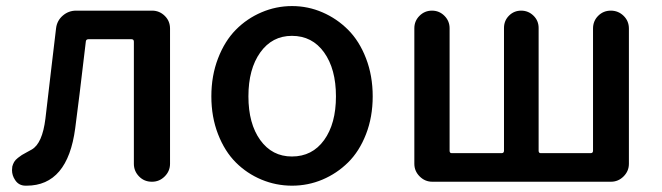

<svg xmlns="http://www.w3.org/2000/svg" viewBox="-20 -584 2126 617"><path d="M65.4 12.7Q63.5 12.7 62.5 12.7Q40 12.7 28.3 -5.9Q18.6 -20.5 18.6 -37.1Q18.6 -42 19.5 -48.8Q21.5 -56.6 25.4 -63.5Q29.3 -70.3 37.6 -76.7Q45.9 -83 50.3 -85.9Q54.7 -88.9 66.9 -95.2Q79.1 -101.6 82 -103.5Q116.2 -123 126 -203.1Q132.8 -259.8 145 -365.2Q157.2 -470.7 160.2 -493.2Q163.1 -517.6 181.6 -533.7Q200.2 -549.8 224.6 -549.8H468.8Q492.2 -549.8 509.3 -533.2Q526.4 -516.6 526.4 -492.2V-57.6Q526.4 -34.2 509.3 -17.1Q492.2 0 468.8 0H467.8Q443.4 0 426.8 -17.1Q410.2 -34.2 410.2 -57.6V-450.2Q410.2 -458 402.3 -458H264.6Q256.8 -458 255.9 -451.2Q232.4 -251 221.7 -171.9Q197.3 12.7 65.4 12.7Z M659.2 -274.4Q659.2 -340.8 680.7 -396.5Q702.1 -452.1 737.8 -488.3Q773.4 -524.4 820.3 -544.4Q867.2 -564.5 918.5 -564.5Q969.7 -564.5 1016.1 -544.4Q1062.5 -524.4 1098.6 -488.3Q1134.8 -452.1 1156.2 -396.5Q1177.7 -340.8 1177.7 -274.4Q1177.7 -208 1156.2 -152.8Q1134.8 -97.7 1098.6 -62Q1062.5 -26.4 1016.1 -6.8Q969.7 12.7 918.5 12.7Q867.2 12.7 820.3 -6.8Q773.4 -26.4 737.8 -62Q702.1 -97.7 680.7 -152.8Q659.2 -208 659.2 -274.4ZM918 -81.1Q983.4 -81.1 1021.5 -133.8Q1059.6 -186.5 1059.6 -274.4Q1059.6 -362.3 1021.5 -415.5Q983.4 -468.8 918 -468.8Q854.5 -468.8 816.4 -415.5Q778.3 -362.3 778.3 -274.4Q778.3 -186.5 816.4 -133.8Q854.5 -81.1 918 -81.1Z M1369.1 0Q1345.7 0 1328.6 -17.1Q1311.5 -34.2 1311.5 -57.6V-493.2Q1311.5 -516.6 1328.1 -533.2Q1344.7 -549.8 1368.2 -549.8Q1391.6 -549.8 1408.2 -533.2Q1424.8 -516.6 1424.8 -493.2V-99.6Q1424.8 -91.8 1431.6 -91.8H1591.8Q1599.6 -91.8 1599.6 -99.6V-494.1Q1599.6 -517.6 1615.7 -533.7Q1631.8 -549.8 1654.8 -549.8Q1677.7 -549.8 1694.3 -533.7Q1710.9 -517.6 1710.9 -494.1V-99.6Q1710.9 -91.8 1717.8 -91.8H1877.9Q1885.7 -91.8 1885.7 -99.6V-492.2Q1885.7 -516.6 1902.3 -533.2Q1918.9 -549.8 1942.9 -549.8Q1966.8 -549.8 1983.9 -533.2Q2001 -516.6 2001 -492.2V-57.6Q2001 -34.2 1983.9 -17.1Q1966.8 0 1943.4 0Z"/></svg>

Font: Gen Jyuu Gothic Medium
Style: Regular
Weight: 500
Designer: [Source Han Sans]
Ryoko NISHIZUKA  (kana & ideographs); Paul D. Hunt (Latin, Greek & Cyrillic); Wenlong ZHANG  (bopomofo
Version: Version 1.002.20150607